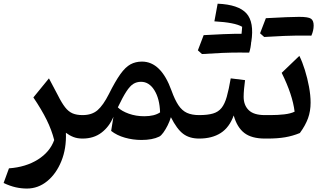

<svg xmlns="http://www.w3.org/2000/svg" viewBox="-20 -770 1800 1067"><path d="M252 -334.5 301.3 -241.2Q322.8 -198.2 341.6 -174.1Q360.4 -149.9 383.1 -140.1Q405.8 -130.4 438.5 -130.4H439V0H438.5Q410.2 0 388.2 -8.5Q366.2 -17.1 346.2 -32.2Q349.6 55.2 321 125.5Q292.5 195.8 242.2 236.8Q191.9 277.8 129.4 277.8Q98.6 277.8 67.9 271Q37.1 264.2 0 247.1L29.8 165.5Q123.5 158.7 190.4 116.7Q257.3 74.7 281.2 8.3Q267.1 -47.4 239.5 -103.5Q211.9 -159.7 165.5 -228.5Z M769 -427.7Q875 -427.7 933.1 -266.6Q951.7 -214.8 971.7 -185.1Q991.7 -155.3 1019 -142.8Q1046.4 -130.4 1086.4 -130.4H1086.9V0H1086.4Q1032.7 0 997.8 -26.4Q962.9 -52.7 929.7 -118.7Q923.3 -96.7 911.9 -73.7Q900.4 -50.8 887.9 -33.4Q875.5 -16.1 864.7 -10.7Q826.7 7.8 766.1 7.8Q718.8 7.8 674.1 -4.9Q629.4 -17.6 597.7 -42.5L610.4 -121.1Q587.4 -65.9 544.2 -33Q501 0 439 0Q429.7 0 425.3 -7.8Q420.9 -15.6 420.9 -34.7V-95.7Q420.9 -114.7 425.3 -122.6Q429.7 -130.4 439 -130.4Q490.7 -130.4 522.2 -157.7Q553.7 -185.1 585 -247.1Q620.6 -318.4 648.7 -357.7Q676.8 -397 705.1 -412.4Q733.4 -427.7 769 -427.7ZM763.7 -315.4Q739.7 -315.4 720.9 -303.7Q702.1 -292 682.1 -261.2Q662.1 -230.5 634.8 -173.3Q656.2 -152.3 695.8 -138.2Q735.4 -124 781.7 -124Q837.9 -124 869.6 -145.5Q867.2 -221.7 837.9 -268.6Q808.6 -315.4 763.7 -315.4Z M1364.7 -477.5 1312 -478Q1222.2 -478 1102.5 -469.7Q1094.2 -478 1079.6 -490.2Q1087.9 -512.2 1095.9 -533Q1104 -553.7 1111.8 -574.7Q1245.6 -582 1281.2 -582H1322.3Q1323.2 -591.8 1324.2 -601.6Q1325.2 -611.3 1325.7 -621.1Q1286.1 -645 1171.4 -651.4L1189.5 -749.5Q1305.2 -744.6 1349.4 -695.8Q1393.6 -647 1376.5 -537.1L1376 -537.6Q1373.5 -502.9 1364.7 -477.5ZM1086.9 0Q1077.6 0 1073.2 -7.8Q1068.8 -15.6 1068.8 -34.7V-95.7Q1068.8 -114.7 1073.2 -122.6Q1077.6 -130.4 1086.9 -130.4Q1134.3 -130.4 1163.8 -139.2Q1193.4 -147.9 1211.2 -170.2Q1229 -192.4 1240.2 -232.2Q1251.5 -272 1262.2 -334.5L1341.8 -324.7Q1338.4 -298.3 1336.2 -274.9Q1334 -251.5 1334 -232.4Q1334 -185.5 1362.1 -158Q1390.1 -130.4 1452.1 -130.4H1452.6V0H1452.1Q1378.4 0 1337.9 -31Q1297.4 -62 1278.8 -128.4Q1254.9 -62 1206.8 -31Q1158.7 0 1086.9 0Z M1691.9 -572.3H1630.4Q1580.1 -572.3 1448.2 -564.5L1425.3 -585Q1441.9 -627.9 1457.5 -668.9Q1591.3 -676.3 1642.3 -676.3Q1693.4 -676.3 1708.3 -666Q1723.1 -655.8 1723.1 -628.2Q1723.1 -600.6 1710.4 -571.8Q1703.6 -572.3 1691.9 -572.3ZM1452.6 0Q1443.4 0 1439 -7.8Q1434.6 -15.6 1434.6 -34.7V-95.7Q1434.6 -114.7 1439 -122.6Q1443.4 -130.4 1452.6 -130.4H1482.9Q1523.4 -130.4 1559.6 -134.5Q1595.7 -138.7 1617.2 -149.4Q1606 -243.2 1545.4 -365.2L1643.6 -459.5Q1660.2 -426.3 1674.3 -380.9Q1688.5 -335.4 1697.3 -287.8Q1706.1 -240.2 1706.1 -199.7Q1706.1 -152.3 1691.7 -112.5Q1677.2 -72.8 1646.5 -30.8Q1606.4 -14.2 1564.2 -7.1Q1522 0 1466.8 0Z"/></svg>

Font: Pinar SemiBold
Style: Regular
Weight: 600
Designer: Amin Abedi
Version: Version 3.000